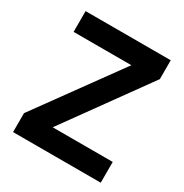

<svg xmlns="http://www.w3.org/2000/svg" viewBox="-163 -827 911 953"><g transform="rotate(30 292.5 -350.0)"><path d="M43.5 0V-108.5L386 -581H55V-700H543V-592L202 -119H546V0Z"/></g></svg>

Font: Geologica Roman Medium
Style: Regular
Weight: 500
Designer: Sindre Bremnes, Frode Helland
Foundry: Monokrom Skriftforlag AS
Version: Version 1.010;gftools[0.9.28]